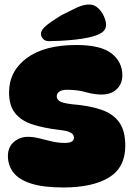

<svg xmlns="http://www.w3.org/2000/svg" viewBox="-20 -825 589 849"><path d="M318 -626Q426 -626 473.5 -588.5Q521 -551 521 -492Q521 -455 496.5 -431Q472 -407 428 -407Q396 -407 359.5 -417.5Q323 -428 276 -428Q254 -428 242.5 -420Q231 -412 231 -399Q231 -386 243.5 -377.5Q256 -369 299 -364Q375 -358 427.5 -340Q480 -322 507 -284.5Q534 -247 534 -181Q534 -84 461.5 -40Q389 4 260 4Q171 4 117 -13.5Q63 -31 39 -62.5Q15 -94 15 -135Q15 -175 41.5 -197.5Q68 -220 104 -220Q127 -220 153 -213.5Q179 -207 208 -200Q237 -193 267 -193Q307 -193 307 -216Q307 -224 302.5 -230.5Q298 -237 283.5 -242.5Q269 -248 239 -251Q172 -259 123 -275Q74 -291 47 -324.5Q20 -358 20 -416Q20 -510 98 -568Q176 -626 318 -626ZM161 -676Q161 -693 186.5 -713.5Q212 -734 252 -758Q287 -776 317.5 -790.5Q348 -805 374 -805Q397 -805 413.5 -789.5Q430 -774 439.5 -753Q449 -732 449 -715Q449 -694 430.5 -681Q412 -668 371 -659Q343 -653 309.5 -649.5Q276 -646 245.5 -644.5Q215 -643 196 -643Q180 -643 170.5 -653Q161 -663 161 -676Z"/></svg>

Font: DynaPuff
Style: Bold
Weight: 700
Designer: Toshi Omagari, Jennifer Daniel
Foundry: Google Fonts
Version: Version 2.000